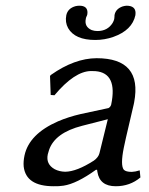

<svg xmlns="http://www.w3.org/2000/svg" viewBox="-20 -643 521 673"><path d="M454.6 -589.8Q443.4 -537.1 377.4 -513.7Q346.7 -502.9 314 -502.9Q242.7 -502.9 218.8 -544.4Q207.5 -564.9 212.4 -589.8Q217.8 -614.3 245.6 -621.6Q252.4 -623 258.3 -623Q285.6 -623 286.6 -600.6Q286.6 -596.2 286.1 -592.8Q284.7 -587.4 283.2 -585Q281.2 -581.1 280.8 -577.1Q274.9 -549.3 301.3 -537.6Q311 -534.2 321.3 -534.2Q357.4 -534.2 375 -563Q378.9 -569.8 380.4 -576.2Q381.3 -582.5 381.3 -585Q380.9 -586.9 381.8 -591.8Q386.2 -612.3 410.2 -620.6Q417.5 -622.6 423.3 -623Q454.6 -623 455.1 -598.1Q455.1 -593.8 454.6 -589.8ZM357.9 -225.1 268.1 -202.1Q172.4 -177.7 151.9 -117.2Q149.4 -109.4 147.5 -102.1Q140.1 -67.4 171.9 -49.8Q188 -41.5 208.5 -41Q249 -41.5 309.1 -80.1Q325.2 -91.8 328.6 -106ZM320.3 -47.9H316.4Q248.5 1 202.6 7.8Q186.5 10.3 168 9.8Q70.8 9.8 63 -59.6Q61.5 -77.6 65.9 -98.1Q82 -173.3 183.6 -217.8Q220.2 -233.4 262.7 -243.2L360.4 -264.2Q367.2 -268.1 369.6 -275.9Q393.1 -387.2 314.5 -393.6Q307.1 -394 298.8 -394Q241.2 -393.1 170.9 -309.1L157.7 -310.1L155.3 -377L159.2 -380.9Q241.2 -438.5 318.4 -439Q479.5 -439 450.2 -284.2Q449.2 -279.8 448.7 -276.9Q447.8 -272.5 438 -231Q417.5 -144.5 414.1 -126Q401.4 -63.5 414.1 -47.9Q421.4 -40.5 441.9 -40.5Q454.6 -41 469.7 -45.9L472.2 -21Q435.5 9.8 385.7 9.8Q329.1 9.8 321.3 -41Q320.8 -44.9 320.3 -47.9Z"/></svg>

Font: Linux Biolinum Slanted O
Style: Slanted
Weight: 400
Designer: Philipp H. Poll
Foundry: Philipp H. Poll
Version: Version 1.0.4